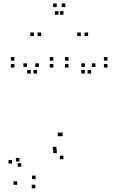

<svg xmlns="http://www.w3.org/2000/svg" viewBox="-20 -828 660 1070"><path d="M333.5 59.5V39.5H313.5V59.5ZM512 -455V-475H492V-455ZM488 -418V-438H468V-418ZM579 -451.5V-471.5H559V-451.5ZM579 -490V-510H559V-490ZM362 -490V-510H342V-490ZM362 -451.5V-471.5H342V-451.5ZM453 -418V-438H433V-418ZM453.5 -455V-475H433.5V-455ZM329 -69V-89H309V-69ZM322 -69V-89H302V-69ZM196.5 -455V-475H176.5V-455ZM186.5 -418V-438H166.5V-418ZM277.5 -451.5V-471.5H257.5V-451.5ZM277.5 -490V-510H257.5V-490ZM60.5 -490V-510H40.5V-490ZM60.5 -451.5V-471.5H40.5V-451.5ZM151.5 -418V-438H131.5V-418ZM130.5 -455V-475H110.5V-455ZM296.5 25.5V5.5H276.5V25.5ZM294.5 10V-10H274.5V10ZM178.5 170.5V150.5H158.5V170.5ZM98.5 101V81H78.5V101ZM88.5 72V52H68.5V72ZM47.5 83.5V63.5H27.5V83.5ZM75.5 202V182H55.5V202ZM177 221.5V201.5H157V221.5ZM209.5 -627V-647H189.5V-627ZM334 -746V-766H314V-746ZM306 -746V-766H286V-746ZM430.5 -627V-647H410.5V-627ZM471 -627V-647H451V-627ZM344 -788.5V-808.5H324V-788.5ZM296 -788.5V-808.5H276V-788.5ZM169 -627V-647H149V-627Z"/></svg>

Font: Monaspace Xenon Dots Var
Style: Regular
Weight: 400
Designer: Riley Cran and the Lettermatic Team
Version: Version 1.100 (Monaspace Xenon Dots)